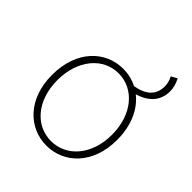

<svg xmlns="http://www.w3.org/2000/svg" viewBox="-195 -832 976 976"><g transform="rotate(45 293.0 -344.0)"><path d="M293 13C419 13 527 -88 527 -262C527 -368 488 -447 430 -493C484 -509 543 -546 543 -628C543 -652 536 -676 523 -701L491 -683C502 -664 506 -642 506 -626C506 -564 468 -529 394 -516C363 -532 329 -540 293 -540C167 -540 59 -439 59 -262C59 -88 167 13 293 13ZM293 -20C181 -20 97 -118 97 -262C97 -407 181 -507 293 -507C405 -507 490 -407 490 -262C490 -118 405 -20 293 -20Z"/></g></svg>

Font: Source Han Sans JP ExtraLight
Style: Regular
Weight: 250
Designer: Ryoko NISHIZUKA 西塚涼子 (kana, bopomofo & ideographs); Paul D. Hunt (Latin, Greek & Cyrillic); Sandoll Communications 산돌커뮤니
Foundry: Adobe
Version: Version 2.001;hotconv 1.0.107;makeotfexe 2.5.65593